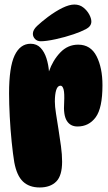

<svg xmlns="http://www.w3.org/2000/svg" viewBox="-20 -825 477 847"><path d="M20 -413Q20 -529 44.5 -580.5Q69 -632 115 -632Q142 -632 159 -614Q176 -596 185 -567.5Q194 -539 196 -510Q213 -559 246 -593.5Q279 -628 325 -628Q380 -628 406 -577Q432 -526 432 -449Q432 -348 402 -307.5Q372 -267 322 -267Q290 -267 274.5 -292.5Q259 -318 263 -373Q265 -414 260.5 -430.5Q256 -447 247 -447Q234 -447 228 -428Q222 -409 222 -377Q222 -356 227 -324Q232 -292 238 -254.5Q244 -217 249 -180Q254 -143 254 -112Q254 -50 228 -24Q202 2 155 2Q109 2 81.5 -24Q54 -50 43 -109Q37 -145 31.5 -199Q26 -253 23 -310.5Q20 -368 20 -413ZM125 -676Q125 -693 143.5 -710.5Q162 -728 191 -750Q226 -776 256 -790.5Q286 -805 308 -805Q331 -805 347.5 -792Q364 -779 373.5 -761.5Q383 -744 383 -730Q383 -709 359 -696.5Q335 -684 305 -674Q267 -661 225.5 -652Q184 -643 160 -643Q144 -643 134.5 -653Q125 -663 125 -676Z"/></svg>

Font: DynaPuff Condensed
Style: Bold
Weight: 700
Width: 3
Designer: Toshi Omagari, Jennifer Daniel
Foundry: Google Fonts
Version: Version 2.000; ttfautohint (v1.8.4.7-5d5b)